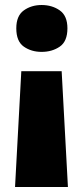

<svg xmlns="http://www.w3.org/2000/svg" viewBox="-20 -583 330 766"><path d="M249 -470Q249 -418 218.5 -397Q188 -376 146 -376Q105 -376 75 -397Q45 -418 45 -470Q45 -520 75 -541.5Q105 -563 146 -563Q188 -563 218.5 -541.5Q249 -520 249 -470ZM65 -299H226L251 163H40Z"/></svg>

Font: Noto Sans Ethiopic Black
Style: Regular
Weight: 900
Designer: Monotype Design Team
Foundry: Monotype Imaging Inc.
Version: Version 2.102; ttfautohint (v1.8.4.7-5d5b)